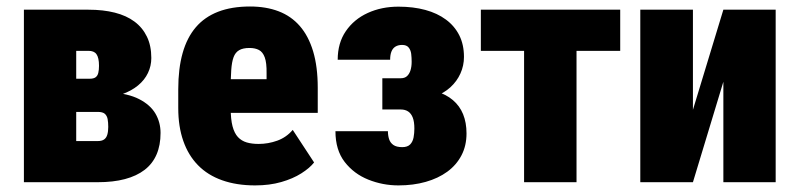

<svg xmlns="http://www.w3.org/2000/svg" viewBox="-20 -558 2435 588"><path d="M279.3 -215.3H149.4L148.4 -316.9H254.9Q266.6 -316.9 272.7 -321.3Q278.8 -325.7 281 -334.7Q283.2 -343.8 283.2 -356.4Q283.2 -369.1 281.2 -377.9Q279.3 -386.7 275.4 -392.1Q271.5 -397.5 265.4 -399.9Q259.3 -402.3 251 -402.3H213.4V0H53.2V-528.3H251Q295.9 -528.3 331.5 -519.3Q367.2 -510.3 391.8 -491.9Q416.5 -473.6 429.9 -445.8Q443.4 -418 443.4 -380.4Q443.4 -356 433.1 -334.5Q422.9 -313 402.8 -296.4Q382.8 -279.8 353.5 -269.3Q324.2 -258.8 286.1 -256.3ZM279.3 0H114.3L164.1 -126H279.3Q292 -126 298.8 -130.9Q305.7 -135.7 308.6 -145.5Q311.5 -155.3 311.5 -169.4Q311.5 -183.1 309.6 -193.4Q307.6 -203.6 301 -209.5Q294.4 -215.3 279.3 -215.3H171.9L172.9 -316.9H283.7L316.4 -275.4Q372.1 -272 406.2 -254.4Q440.4 -236.8 456.1 -210Q471.7 -183.1 471.7 -150.9Q471.7 -113.3 459.5 -85Q447.3 -56.6 422.9 -37.8Q398.4 -19 362.5 -9.5Q326.7 0 279.3 0Z M761.2 9.8Q704.6 9.8 660.4 -5.9Q616.2 -21.5 586.4 -52Q556.6 -82.5 541.3 -126.5Q525.9 -170.4 525.9 -227.1V-284.7Q525.9 -348.1 539.3 -395.5Q552.7 -442.9 579.6 -474.4Q606.4 -505.9 647.9 -522Q689.5 -538.1 745.6 -538.1Q794.9 -538.1 833.3 -523.4Q871.6 -508.8 898.2 -478.3Q924.8 -447.8 939 -400.6Q953.1 -353.5 953.1 -289.1V-212.4H585.9V-315.4H796.4V-333.5Q796.9 -365.7 790.8 -382.3Q784.7 -398.9 772.9 -405Q761.2 -411.1 744.1 -411.1Q724.1 -411.1 712.4 -404.3Q700.7 -397.5 695.3 -382.8Q689.9 -368.2 688.2 -343.8Q686.5 -319.3 686.5 -284.7V-227.1Q686.5 -192.9 692.1 -171.4Q697.8 -149.9 708.7 -138.2Q719.7 -126.5 735.6 -121.8Q751.5 -117.2 772 -117.2Q801.3 -117.2 829.1 -127.2Q856.9 -137.2 876.5 -160.2L941.9 -60.5Q928.7 -43.5 902.8 -27.1Q877 -10.7 841.3 -0.5Q805.7 9.8 761.2 9.8Z M1247.6 -252H1150.9V-318.4H1207.5Q1219.2 -318.4 1226.3 -324.7Q1233.4 -331.1 1237.1 -342.5Q1240.7 -354 1240.7 -368.7Q1240.7 -381.3 1239.3 -393.1Q1237.8 -404.8 1231.4 -412.6Q1225.1 -420.4 1211.4 -420.4Q1199.7 -420.4 1191.4 -415.5Q1183.1 -410.6 1179 -400.6Q1174.8 -390.6 1174.8 -375H1014.2Q1014.2 -426.3 1039.1 -462.6Q1064 -499 1106.2 -518.3Q1148.4 -537.6 1200.2 -537.6Q1245.6 -537.6 1282.5 -527.6Q1319.3 -517.6 1345.7 -498Q1372.1 -478.5 1386.5 -450Q1400.9 -421.4 1400.9 -383.8Q1400.9 -356.9 1390.1 -333Q1379.4 -309.1 1359.4 -290.8Q1339.4 -272.5 1310.8 -262.2Q1282.2 -252 1247.6 -252ZM1150.9 -287.1H1247.6Q1286.1 -287.1 1316.2 -278.1Q1346.2 -269 1366.9 -251.5Q1387.7 -233.9 1398.2 -208.3Q1408.7 -182.6 1408.7 -149.4Q1408.7 -111.8 1393.3 -82.3Q1377.9 -52.7 1349.9 -32.2Q1321.8 -11.7 1283.7 -1Q1245.6 9.8 1200.2 9.8Q1152.3 9.8 1108.2 -7.8Q1064 -25.4 1035.6 -62Q1007.3 -98.6 1007.3 -156.2H1168Q1168 -143.1 1171.6 -131.8Q1175.3 -120.6 1184.8 -114Q1194.3 -107.4 1211.9 -107.4Q1228 -107.4 1236.1 -115.7Q1244.1 -124 1246.6 -137.2Q1249 -150.4 1249 -164.1Q1249 -185.1 1244.1 -197.8Q1239.3 -210.4 1230 -216.6Q1220.7 -222.7 1207.5 -222.7H1150.9Z M1745.6 -528.3V0H1585V-528.3ZM1879.4 -528.3V-402.3H1452.6V-528.3Z M2102.1 -221.7 2195.3 -528.3H2355.5V0H2195.3V-307.6L2102.1 0H1940.9V-528.3H2102.1Z"/></svg>

Font: Roboto Condensed Black
Style: Regular
Weight: 900
Designer: Christian Robertson
Foundry: Google
Version: Version 3.008; 2023